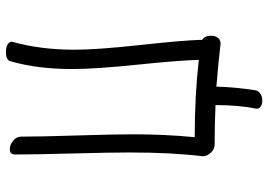

<svg xmlns="http://www.w3.org/2000/svg" viewBox="-148 -594 901 645"><g transform="rotate(-90 302.5 -271.5)"><path d="M321.8 136.2Q319.8 147 309.6 153.1Q299.3 159.2 287.1 159.2Q275.4 159.2 267.6 154.1Q259.8 148.9 259.8 140.1Q272 80.1 272 2Q206.1 -1 139.2 -1Q123.5 -1 111.8 -13.9Q100.1 -26.9 100.1 -41Q112.8 -146.5 112.8 -287.1Q112.8 -350.6 109.4 -479.2Q106 -607.9 106 -671.9Q106 -689 124 -689Q138.7 -689 152.3 -677.7Q166 -666.5 166 -650.9Q166 -588.9 169.9 -463.4Q173.8 -337.9 173.8 -274.9Q173.8 -166 164.1 -67.9Q302.2 -67.9 423.8 -54.2Q422.4 -118.2 407.7 -260.5Q393.1 -402.8 393.1 -478Q393.1 -597.2 418.9 -685.1Q421.9 -702.1 450.2 -702.1Q464.8 -702.1 474.9 -696.8Q484.9 -691.4 484.9 -682.1Q458 -586.9 458 -472.2Q458 -395.5 473.6 -252.4Q489.3 -109.4 491.2 -46.9Q491.2 -46.4 490.7 -45.4Q490.2 -44.4 490.2 -43.9Q504.9 -35.2 504.9 -12.2Q504.9 1 498 10Q491.2 19 478 19Q418.9 11.7 334 4.9Q332.5 66.4 321.8 136.2Z"/></g></svg>

Font: Zhizn
Style: Regular
Weight: 400
Designer: Peter Zharnov
Foundry: Peter Zharnov
Version: Version 1.000